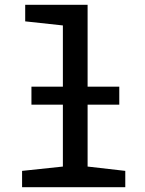

<svg xmlns="http://www.w3.org/2000/svg" viewBox="-20 -780 603 800"><path d="M72 0H502V-68L345 -86V-344H477V-419H345V-760H85V-691L242 -674V-419H111V-344H242V-86L72 -68Z"/></svg>

Font: Noto Sans Mono SemiCondensed Medium
Style: Regular
Weight: 500
Width: 4
Designer: Monotype Design Team
Foundry: Monotype Imaging Inc.
Version: Version 2.014